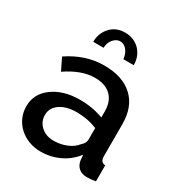

<svg xmlns="http://www.w3.org/2000/svg" viewBox="-175 -849 913 977"><g transform="rotate(30 282.0 -360.0)"><path d="M336 -608H397Q397 -660 363 -696Q347 -712 325 -721Q303 -730 278 -730Q225 -730 193 -696Q159 -660 159 -608H220Q220 -637 237.5 -658Q255 -679 278 -679Q300 -679 316.5 -659Q333 -639 336 -608ZM402 -85 405 -52Q409 -26 427 -10.5Q445 5 476 5Q500 5 526 0V-94Q497 -96 497 -130V-319Q497 -421 437 -476.5Q377 -532 269 -532Q160 -532 59 -464L93 -394Q181 -454 259 -454Q321 -454 354 -421.5Q387 -389 387 -331V-295Q325 -319 249 -319Q152 -319 90 -273Q28 -228 28 -154Q28 -119 41.5 -89Q55 -59 79 -37Q103 -15 135.5 -2.5Q168 10 205 10Q264 10 315.5 -14.5Q367 -39 402 -85ZM132 -163Q132 -205 169 -230.5Q206 -256 266 -256Q330 -256 387 -233V-164Q387 -144 366 -126Q346 -100 310.5 -85.5Q275 -71 235 -71Q190 -71 161 -97.5Q132 -124 132 -163Z"/></g></svg>

Font: RT Raleway SemiBold
Style: Regular
Weight: 400
Designer: Matt McInerney, Pablo Impallari, Rodrigo Fuenzalida — Edited by Milan Moffatt in April 2016
Foundry: Matt McInerney, Pablo Impallari, Rodrigo Fuenzalida — Edited by Milan Moffatt in April 2016
Version: Version 3.001